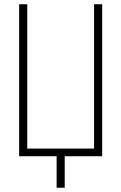

<svg xmlns="http://www.w3.org/2000/svg" viewBox="-20 -734 570 902"><path d="M70 0V-714H108V-36H422V-714H460V0H284V148H246V0Z"/></svg>

Font: Noto Sans Mono Condensed ExtraLight
Style: Regular
Weight: 200
Width: 3
Designer: Monotype Design Team
Foundry: Monotype Imaging Inc.
Version: Version 2.014; ttfautohint (v1.8.4.7-5d5b)